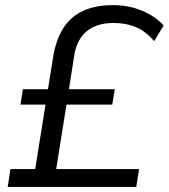

<svg xmlns="http://www.w3.org/2000/svg" viewBox="-20 -734 662 754"><path d="M10.2 0 20.9 -70H118.3L158.7 -323.3H60.4L70.1 -383.7H168.4L188.7 -510.3Q199.6 -577.4 228 -622.5Q256.4 -667.6 305.1 -690.8Q353.9 -713.9 424.1 -713.9Q486.1 -713.9 539.1 -691.4Q592.2 -668.9 622.5 -633.8L585.4 -572.3Q554 -610 514.9 -626.9Q475.8 -643.8 425.3 -643.8Q359.3 -643.8 320 -610.8Q280.7 -577.8 271.1 -513.7L250.8 -383.7H430.6L420.9 -323.3H241.1L200.7 -70H526.2L515 0Z"/></svg>

Font: Nunito Sans 12pt ExtraLight
Style: Italic
Weight: 200
Italic angle: -9°
Designer: Vernon Adams
Foundry: Vernon Adams
Version: Version 3.101;gftools[0.9.27]